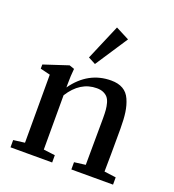

<svg xmlns="http://www.w3.org/2000/svg" viewBox="-129 -807 826 909"><g transform="rotate(20 284.0 -353.0)"><path d="M266.6 -507.3 229.5 -526.9 305.7 -705.6 374 -670.4ZM25.9 0V-36.6L83 -43.9V-386.7L33.2 -398.9V-419.9L156.2 -460.4L181.6 -451.7Q177.7 -415 177.7 -374V-356.9Q251 -460.4 366.7 -460.4Q402.3 -460.4 426.3 -446.5Q450.2 -432.6 462.6 -404.5Q475.1 -376.5 480 -342.5Q484.9 -308.6 484.9 -259.8Q484.9 -114.7 483.4 -44.4L542.5 -36.6V0H332.5V-36.6L389.2 -43.9Q390.6 -273.9 390.6 -278.8Q390.6 -303.2 389.2 -320.6Q387.7 -337.9 383.1 -354.5Q378.4 -371.1 370.1 -380.9Q361.8 -390.6 348.1 -396.7Q334.5 -402.8 314.9 -402.8Q231.4 -402.8 177.7 -317.4V-43.9L235.8 -36.6V0Z"/></g></svg>

Font: Elstob 8pt Medium
Style: Regular
Weight: 500
Designer: Peter S. Baker
Version: Version 1.015